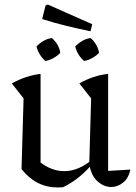

<svg xmlns="http://www.w3.org/2000/svg" viewBox="-20 -819 600 847"><path d="M75 -73 84 -385 32 -451Q96 -486 159 -493V-102Q209 -64 264 -64Q319 -64 374 -105L382 -385L330 -451Q391 -486 457 -493V-65L555 -71Q547 -32 522.5 -13Q498 6 471 6Q440 6 413 -16.5Q386 -39 376 -83Q324 -25 258 7Q247 8 234 8Q139 8 75 -73ZM379 -681Q326 -692 272.5 -705Q219 -718 166 -735L181 -795L191 -799L387 -712ZM180 -550Q150 -577 141 -614Q154 -628 172 -638.5Q190 -649 209 -651Q240 -624 246 -586Q234 -573 216 -563Q198 -553 180 -550ZM351 -550Q321 -576 312 -614Q325 -628 343 -638.5Q361 -649 380 -651Q394 -639 404 -622Q414 -605 417 -586Q405 -573 387 -563Q369 -553 351 -550Z"/></svg>

Font: Piazzolla
Style: Regular
Weight: 400
Designer: Juan Pablo del Peral
Foundry: Huerta Tipografica
Version: Version 1.330